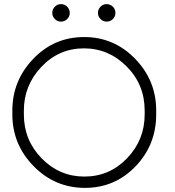

<svg xmlns="http://www.w3.org/2000/svg" viewBox="-20 -886 849 933"><path d="M276 -866Q294 -866 306.5 -853.5Q319 -841 319 -823Q319 -806 306.5 -793.5Q294 -781 276 -781Q259 -781 246.5 -793.5Q234 -806 234 -823Q234 -841 246.5 -853.5Q259 -866 276 -866ZM498 -866Q516 -866 528.5 -853.5Q541 -841 541 -823Q541 -806 528.5 -793.5Q516 -781 498 -781Q481 -781 468.5 -793.5Q456 -806 456 -823Q456 -841 468.5 -853.5Q481 -866 498 -866ZM40 -330V-349Q40 -494 141.5 -600Q243 -706 389 -706Q534 -706 636.5 -600.5Q739 -495 739 -349V-330Q739 -182 638.5 -77.5Q538 27 393 27Q247 27 143.5 -78.5Q40 -184 40 -330ZM683 -330V-349Q683 -475 595.5 -563Q508 -651 388 -651Q266 -651 181 -561Q96 -471 96 -349V-330Q96 -205 182.5 -116.5Q269 -28 390 -28Q512 -28 597.5 -117Q683 -206 683 -330Z"/></svg>

Font: Bellota
Style: Regular
Weight: 400
Designer: Kemie Guaida
Foundry: Kemie Guaida
Version: Version 1.000;PS 002.000;hotconv 1.0.70;makeotf.lib2.5.58329